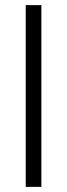

<svg xmlns="http://www.w3.org/2000/svg" viewBox="-20 -727 261 747"><path d="M141 0H80V-707H141Z"/></svg>

Font: Hind Siliguri Light
Style: Regular
Weight: 300
Designer: Jyotish Sonowal
Foundry: Indian Type Foundry
Version: Version 1.001;PS 1.0;hotconv 1.0.86;makeotf.lib2.5.63406; tt